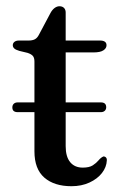

<svg xmlns="http://www.w3.org/2000/svg" viewBox="-20 -602 400 630"><path d="M20.5 -249.5Q20.5 -257 25.2 -261.5Q30 -266 38 -266H311Q328.5 -266 328.5 -250Q328.5 -243 323.8 -238.5Q319 -234 311 -234H38Q20.5 -234 20.5 -249.5ZM70.5 -428.5 43.5 -435Q31.5 -438.5 26.8 -443Q22 -447.5 22 -453.5Q22 -460.5 27.5 -464.8Q33 -469 42 -469H74Q86.5 -469 94.5 -473.2Q102.5 -477.5 108 -488.5L146 -560Q151.5 -570 159.2 -575.8Q167 -581.5 175 -581.5Q184.5 -581.5 190 -576Q195.5 -570.5 195.5 -561V-122.5Q195.5 -88 210.2 -70Q225 -52 251.5 -52Q273 -52 284.5 -59.5Q296 -67 303.5 -76Q311 -85 319 -88.5Q324 -89 327.5 -85.5Q331 -82 330.5 -75.5Q329.5 -53.5 314.5 -34.2Q299.5 -15 273.5 -3Q247.5 9 214.5 9Q158 9 125.5 -19.2Q93 -47.5 93 -105.5V-400Q93 -412.5 87.8 -418.5Q82.5 -424.5 70.5 -428.5ZM150.5 -430 151.5 -469H308.5Q318.5 -469 324 -465.2Q329.5 -461.5 329.5 -453.5Q329.5 -443.5 319.2 -436.8Q309 -430 287 -430Z"/></svg>

Font: Fraunces 16pt
Style: Regular
Weight: 400
Version: Version 1.000;[b76b70a41]